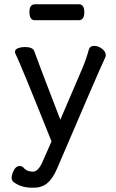

<svg xmlns="http://www.w3.org/2000/svg" viewBox="-20 -705 540 895"><path d="M137.2 169.9Q175.8 169.9 200.9 148.4Q226.1 127 245.1 83Q442.9 -378.9 467.8 -431.2Q473.1 -440.9 473.1 -446.8Q473.1 -464.8 455.1 -478Q437 -491.2 419.9 -491.2Q400.9 -491.2 395 -477.1Q381.8 -428.2 362.8 -383.8L261.2 -147Q149.9 -436 139.2 -467.8Q131.8 -485.8 95.2 -485.8Q79.1 -485.8 64.5 -480.5Q49.8 -475.1 49.8 -462.9L50.8 -457Q69.8 -421.9 220.2 -45.9L180.2 44.9Q159.2 95.2 133.8 95.2Q106.9 95.2 91.8 79.1Q85 68.8 71.8 68.8Q54.2 68.8 44.2 89.4Q34.2 109.9 34.2 124Q34.2 131.8 39.1 140.1Q75.2 169.9 127.9 169.9ZM347.2 -610.8Q373 -610.8 373 -647.9Q373 -685.1 348.1 -685.1H143.1Q117.2 -685.1 117.2 -648.9Q117.2 -610.8 142.1 -610.8Z"/></svg>

Font: LXGW WenKai Mono GB Screen
Style: Regular
Weight: 400
Monospace: yes
Designer: LXGW / Fontworks Inc.
Foundry: LXGW / Fontworks Inc.
Version: Version 1.510;January 18,2025